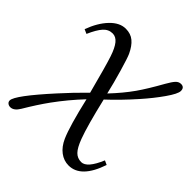

<svg xmlns="http://www.w3.org/2000/svg" viewBox="-192 -554 1008 1008"><g transform="rotate(45 312.5 -49.5)"><path d="M7.8 287.1Q7.8 250.5 157.2 85.9Q213.4 23.4 277.8 -40Q236.8 -196.8 218.8 -251Q203.1 -298.3 184.6 -321Q166 -343.8 141.6 -343.8Q111.3 -343.8 89.8 -319.8Q68.4 -295.9 45.9 -244.6L21.5 -255.4Q46.9 -325.2 87.4 -367.7Q127.9 -410.2 172.9 -410.2Q210 -410.2 234.6 -389.6Q259.3 -369.1 278.3 -328.1Q287.6 -307.6 308.8 -234.9Q330.1 -162.1 344.2 -100.6Q401.4 -161.1 441.4 -217.8Q476.1 -267.1 523.4 -351.6Q541 -382.8 553.7 -396.5Q566.4 -410.2 583 -410.2Q608.4 -410.2 608.4 -383.3Q608.4 -361.8 570.8 -308.1Q533.2 -254.4 484.9 -200.2Q417.5 -124 353.5 -64.9Q390.6 92.8 417 163.6Q435.1 211.9 454.3 231.4Q473.6 251 502 251Q544.4 251 584 156.2L607.4 167Q559.1 310.5 467.8 310.5Q432.1 310.5 402.6 288.3Q373 266.1 354.5 224.6Q326.2 160.2 288.6 -2Q222.7 67.9 167 144.5Q126 201.2 82 275.4Q61 310.5 34.7 310.5Q23.9 310.5 15.9 304.2Q7.8 297.9 7.8 287.1Z"/></g></svg>

Font: Theano Modern
Style: Regular
Weight: 400
Designer: Alexey Kryukov
Version: Version 2.00